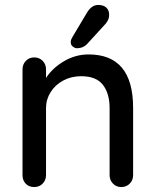

<svg xmlns="http://www.w3.org/2000/svg" viewBox="-20 -756 629 776"><path d="M518 -320V-48Q518 -28 504.5 -14Q491 0 470 0Q450 0 436.5 -14Q423 -28 423 -48V-319Q423 -378 396 -413Q369 -448 308 -448Q268 -448 235.5 -430.5Q203 -413 184.5 -383.5Q166 -354 166 -319V-48Q166 -28 152.5 -14Q139 0 118 0Q97 0 84 -13.5Q71 -27 71 -48V-476Q71 -496 84.5 -510Q98 -524 118 -524Q139 -524 152.5 -510Q166 -496 166 -476V-441Q192 -481 238.5 -508.5Q285 -536 338 -536Q518 -536 518 -320ZM266 -587Q266 -595 272 -605L331 -704Q339 -718 350.5 -727Q362 -736 377 -736Q399 -736 410.5 -724.5Q422 -713 421 -694Q421 -676 406 -659L331 -577Q315 -561 291 -561Q283 -561 274 -568Q265 -575 266 -587Z"/></svg>

Font: Quicksand Medium
Style: Regular
Weight: 500
Designer: Andrew Paglinawan
Foundry: Andrew Paglinawan
Version: Version 3.000